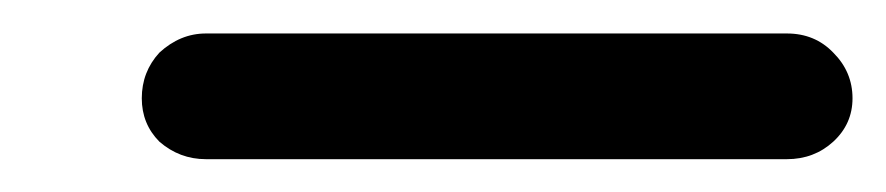

<svg xmlns="http://www.w3.org/2000/svg" viewBox="-20 90 540 117"><path d="M487.8 176.3Q476.1 187 459.5 187H105.5Q89.4 187 77.1 176.3Q66.4 165.5 66.4 149.9Q66.4 133.8 77.1 122.1Q89.8 110.4 105.5 110.4H459.5Q476.6 110.4 487.8 122.1Q499.5 133.8 499.5 149.9Q499.5 165.5 487.8 176.3Z"/></svg>

Font: Dyuthi
Style: Regular
Weight: 400
Designer: Hiran Venugopalan, Hussain K H and Suresh P for Sawthanthra Malayalam Computing (SMC)
Version: Version 3.0.0+20221109